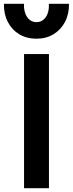

<svg xmlns="http://www.w3.org/2000/svg" viewBox="-37 -982 380 1002"><path d="M88.5 0V-700H218.5V0ZM153.5 -780Q102 -780 63.5 -803.2Q25 -826.5 3.8 -867.5Q-17.5 -908.5 -16.5 -962H88Q86.5 -919 104.8 -892.8Q123 -866.5 153.5 -866.5Q183.5 -866.5 202 -892.8Q220.5 -919 218 -962H323Q324 -909.5 302.5 -868.2Q281 -827 242.5 -803.5Q204 -780 153.5 -780Z"/></svg>

Font: Geologica Roman Medium
Style: Regular
Weight: 500
Designer: Sindre Bremnes, Frode Helland
Foundry: Monokrom Skriftforlag AS
Version: Version 1.010;gftools[0.9.28]